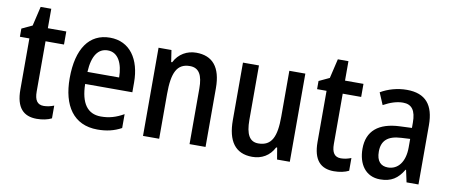

<svg xmlns="http://www.w3.org/2000/svg" viewBox="-61 -903 2728 1158"><g transform="rotate(10 1302.5 -324.5)"><path d="M229 -74C190 -74 173 -100 173 -152V-460H286V-540H173V-659H108L80 -540L16 -510V-460H74V-147C74 -36 120 10 201 10C236 10 269 3 292 -9V-87C272 -79 250 -74 229 -74Z M553 -549C427 -549 355 -448 355 -266C355 -99 426 10 573 10C629 10 675 -1 719 -25V-110C672 -83 630 -71 580 -71C498 -71 455 -130 453 -248H742V-308C742 -450 675 -549 553 -549ZM553 -471C617 -471 647 -407 648 -322H454C459 -423 495 -471 553 -471Z M1081 -550C1025 -550 974 -522 947 -468H941L930 -540H851V0H950V-274C950 -405 978 -464 1057 -464C1113 -464 1136 -422 1136 -340V0H1234V-360C1234 -489 1180 -550 1081 -550Z M1750 -540H1652V-259C1652 -138 1626 -76 1543 -76C1490 -76 1466 -118 1466 -207V-540H1368V-188C1368 -61 1416 10 1521 10C1578 10 1627 -17 1654 -71H1660L1672 0H1750Z M2049 -74C2010 -74 1993 -100 1993 -152V-460H2106V-540H1993V-659H1928L1900 -540L1836 -510V-460H1894V-147C1894 -36 1940 10 2021 10C2056 10 2089 3 2112 -9V-87C2092 -79 2070 -74 2049 -74Z M2371 -550C2313 -550 2257 -534 2211 -507L2242 -434C2284 -457 2323 -470 2361 -470C2415 -470 2440 -436 2440 -361V-329L2368 -326C2237 -321 2168 -263 2168 -154C2168 -60 2215 10 2304 10C2372 10 2412 -17 2446 -74H2449L2465 0H2538V-363C2538 -486 2486 -550 2371 -550ZM2387 -259 2441 -262V-210C2441 -120 2399 -69 2338 -69C2295 -69 2268 -95 2268 -154C2268 -219 2303 -255 2387 -259Z"/></g></svg>

Font: Noto Sans Gujarati UI Condensed Medium
Style: Regular
Weight: 500
Width: 3
Designer: Jelle Bosma - Monotype Design Team, Universal Thirst
Foundry: Monotype Imaging Inc.
Version: Version 2.106